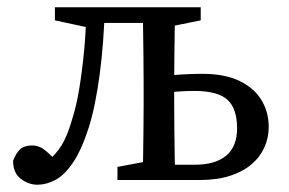

<svg xmlns="http://www.w3.org/2000/svg" viewBox="-20 -495 794 528"><path d="M83 13Q59 13 37.5 -3Q16 -19 16 -53Q24 -74 35.5 -84.5Q47 -95 68 -95Q88 -95 105 -81Q122 -67 140 -46V-32H105V-46Q134 -70 150 -96.5Q166 -123 179 -169Q190 -203 198 -251.5Q206 -300 211.5 -357.5Q217 -415 217 -475H268Q267 -427 263.5 -381Q260 -335 254.5 -293Q249 -251 241.5 -213.5Q234 -176 224 -144Q204 -82 180.5 -47.5Q157 -13 132 0Q107 13 83 13ZM224 -419 131 -439V-475H237V-419ZM237 -432V-475H417V-432ZM303 0V-36L409 -56H417V0ZM372 0Q373 -23 373.5 -60Q374 -97 374.5 -137.5Q375 -178 375 -210V-265Q375 -297 374.5 -337.5Q374 -378 373.5 -415.5Q373 -453 372 -475H462Q461 -453 460.5 -415Q460 -377 459.5 -336Q459 -295 459 -263V-210Q459 -178 459.5 -137.5Q460 -97 460.5 -60Q461 -23 462 0ZM417 -419V-475H532V-439L433 -419ZM418 0V-42H516Q572 -42 602 -67Q632 -92 632 -142Q632 -197 605 -221Q578 -245 514 -245Q492 -245 465.5 -243Q439 -241 417 -237V-284Q444 -288 476 -290Q508 -292 536 -292Q599 -292 639.5 -272Q680 -252 699.5 -219Q719 -186 719 -146Q719 -116 707 -89.5Q695 -63 671.5 -43Q648 -23 612.5 -11.5Q577 0 529 0Z"/></svg>

Font: Source Serif 4 Variable
Style: Regular
Weight: 400
Designer: Frank Grießhammer
Foundry: Adobe
Version: Version 4.005;hotconv 1.1.0;makeotfexe 2.6.0